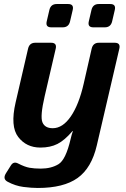

<svg xmlns="http://www.w3.org/2000/svg" viewBox="-20 -724 623 949"><path d="M57.1 -217.3 118.7 -483.4Q125.5 -512.7 154.3 -512.7H232.4Q262.2 -512.7 255.4 -483.4L200.7 -248Q177.7 -148.9 189.7 -119.6Q201.7 -90.3 240.7 -90.3Q290 -90.3 330.1 -148.7Q370.1 -207 393.6 -310.1L433.1 -483.4Q439.9 -512.7 468.8 -512.7H546.9Q576.7 -512.7 569.8 -483.4L458.5 -5.4Q432.6 106.4 363.5 155.8Q294.4 205.1 167 205.1Q136.2 205.1 95.9 200Q55.7 194.8 17.6 174.3Q-8.3 160.6 9.8 131.8L33.7 93.8Q46.9 72.3 69.3 84Q102.5 101.1 126 105.2Q149.4 109.4 181.6 109.4Q232.9 109.4 269 87.6Q305.2 65.9 329.1 -37.1Q334 -58.6 340.3 -76.2H338.4Q299.3 -30.3 263.9 -12.5Q228.5 5.4 179.7 5.4Q110.4 5.4 70.1 -46.9Q29.8 -99.1 57.1 -217.3ZM233.4 -588.9Q204.1 -588.9 210.9 -618.2L224.1 -674.8Q231 -704.1 260.3 -704.1H316.9Q346.2 -704.1 339.4 -674.8L326.2 -618.2Q319.3 -588.9 290 -588.9ZM441.4 -588.9Q412.1 -588.9 418.9 -618.2L432.1 -674.8Q439 -704.1 468.3 -704.1H524.9Q554.2 -704.1 547.4 -674.8L534.2 -618.2Q527.3 -588.9 498 -588.9Z"/></svg>

Font: Istok
Style: Bold Italic
Weight: 700
Italic angle: -13°
Designer: Andrey V. Panov
Foundry: Andrey V. Panov
Version: Version 1.0.3